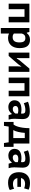

<svg xmlns="http://www.w3.org/2000/svg" viewBox="2021 -2602 779 4862"><g transform="rotate(90 2411.0 -170.5)"><path d="M405 -401H212V0H72V-525H545V0H405Z M689 -525H789L806 -460H818Q849 -500 890 -520Q931 -540 986 -540Q1092 -540 1145 -476.5Q1198 -413 1198 -275Q1198 -209 1181 -155.5Q1164 -102 1131 -63.5Q1098 -25 1049.5 -4.5Q1001 16 938 16Q904 16 879 9.5Q854 3 829 -8V199H689ZM943 -423Q895 -423 869 -401.5Q843 -380 829 -335V-131Q846 -117 867 -109Q888 -101 920 -101Q988 -101 1021 -143.5Q1054 -186 1054 -279Q1054 -346 1028.5 -384.5Q1003 -423 943 -423Z M1660 -237 1666 -326 1603 -238 1396 0H1312V-525H1452V-278L1447 -206H1459Q1471 -223 1483.5 -242Q1496 -261 1508 -278L1716 -525H1800V0H1660Z M2277 -401H2084V0H1944V-525H2417V0H2277Z M2556 -489Q2601 -509 2666.5 -522Q2732 -535 2802 -535Q2857 -535 2894.5 -522Q2932 -509 2954 -484.5Q2976 -460 2985.5 -425.5Q2995 -391 2995 -349Q2995 -298 2991 -248Q2987 -198 2987 -142Q2987 -104 2992 -68Q2997 -32 3008 1H2894L2871 -77H2859Q2833 -42 2793 -17Q2753 8 2690 8Q2652 8 2620.5 -3Q2589 -14 2566.5 -34.5Q2544 -55 2531.5 -83Q2519 -111 2519 -144Q2519 -233 2578.5 -278.5Q2638 -324 2759 -324Q2787 -324 2815 -319.5Q2843 -315 2854 -313Q2857 -334 2857 -349Q2857 -387 2838 -405Q2819 -423 2767 -423Q2719 -423 2673.5 -411.5Q2628 -400 2593 -383ZM2739 -104Q2786 -104 2814 -126Q2842 -148 2855 -172V-232Q2850 -234 2839.5 -236Q2829 -238 2816.5 -240Q2804 -242 2791.5 -243Q2779 -244 2769 -244Q2715 -244 2689 -224.5Q2663 -205 2663 -176Q2663 -140 2683.5 -122Q2704 -104 2739 -104Z M3699 119H3601L3583 0H3185L3166 119H3068V-124H3134Q3143 -136 3158.5 -164Q3174 -192 3188.5 -240Q3203 -288 3213.5 -358.5Q3224 -429 3225 -525H3615V-124H3699ZM3475 -117V-408H3344Q3342 -369 3336 -327Q3330 -285 3321 -246Q3312 -207 3300 -173Q3288 -139 3274 -117Z M3786 -489Q3831 -509 3896.5 -522Q3962 -535 4032 -535Q4087 -535 4124.5 -522Q4162 -509 4184 -484.5Q4206 -460 4215.5 -425.5Q4225 -391 4225 -349Q4225 -298 4221 -248Q4217 -198 4217 -142Q4217 -104 4222 -68Q4227 -32 4238 1H4124L4101 -77H4089Q4063 -42 4023 -17Q3983 8 3920 8Q3882 8 3850.5 -3Q3819 -14 3796.5 -34.5Q3774 -55 3761.5 -83Q3749 -111 3749 -144Q3749 -233 3808.5 -278.5Q3868 -324 3989 -324Q4017 -324 4045 -319.5Q4073 -315 4084 -313Q4087 -334 4087 -349Q4087 -387 4068 -405Q4049 -423 3997 -423Q3949 -423 3903.5 -411.5Q3858 -400 3823 -383ZM3969 -104Q4016 -104 4044 -126Q4072 -148 4085 -172V-232Q4080 -234 4069.5 -236Q4059 -238 4046.5 -240Q4034 -242 4021.5 -243Q4009 -244 3999 -244Q3945 -244 3919 -224.5Q3893 -205 3893 -176Q3893 -140 3913.5 -122Q3934 -104 3969 -104Z M4792 -29Q4757 -6 4706 4.5Q4655 15 4604 15Q4536 15 4486 -5Q4436 -25 4403.5 -61.5Q4371 -98 4355.5 -149Q4340 -200 4340 -262Q4340 -328 4359 -380Q4378 -432 4413.5 -467.5Q4449 -503 4498.5 -521.5Q4548 -540 4609 -540Q4668 -540 4710 -530Q4752 -520 4782 -506Q4774 -477 4765.5 -449Q4757 -421 4749 -392Q4724 -403 4694.5 -409.5Q4665 -416 4633 -416Q4578 -416 4539.5 -391Q4501 -366 4488 -312H4711V-220H4488Q4498 -172 4534.5 -140.5Q4571 -109 4641 -109Q4681 -109 4709 -117.5Q4737 -126 4757 -140Z"/></g></svg>

Font: PT Sans Caption
Style: Bold
Weight: 700
Designer: A.Korolkova, O.Umpeleva, V.Yefimov
Foundry: ParaType Ltd
Version: Version 2.003W OFL